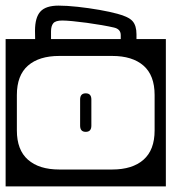

<svg xmlns="http://www.w3.org/2000/svg" viewBox="-40 -643 610 683"><path d="M445.5 -521Q445.5 -512 445.5 -504H550V20H-20V-504H85Q84.5 -518.5 84.5 -533Q84.5 -581 103.8 -602Q123 -623 168.5 -623Q197 -623 236.2 -618.8Q275.5 -614.5 313.8 -607.8Q352 -601 377.5 -594Q417.5 -583.5 431.5 -567.8Q445.5 -552 445.5 -521ZM141.5 -531V-504H389.5V-518Q389.5 -539.5 365.5 -545Q348.5 -549 322.8 -553.5Q297 -558 269.2 -561.8Q241.5 -565.5 218 -567.8Q194.5 -570 181.5 -570Q157.5 -570 149.5 -560.2Q141.5 -550.5 141.5 -531ZM171 -444Q99 -444 59.5 -409.5Q20 -375 20 -305V-179Q20 -109.5 59.5 -74.8Q99 -40 171 -40H359Q431 -40 470.5 -74.8Q510 -109.5 510 -179V-305Q510 -375 470.5 -409.5Q431 -444 359 -444ZM285 -196Q285 -174 265 -174Q245 -174 245 -196V-289Q245 -311 265 -311Q285 -311 285 -289Z"/></svg>

Font: Honk Rounded
Style: Regular
Weight: 400
Designer: Noopur Datye & Yesha Goshar
Foundry: Ek Type
Version: Version 1.000